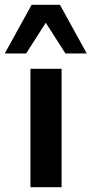

<svg xmlns="http://www.w3.org/2000/svg" viewBox="-56 -781 382 801"><path d="M71 0V-494H201V0ZM-36 -558 76 -761H194L306 -558H217L135 -686L53 -558Z"/></svg>

Font: Nunito Sans 10pt
Style: Bold
Weight: 700
Designer: Vernon Adams
Foundry: Vernon Adams
Version: Version 3.101;gftools[0.9.27]